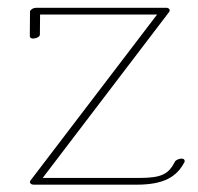

<svg xmlns="http://www.w3.org/2000/svg" viewBox="-20 -475 520 503"><path d="M438.5 -51.8C421.9 -20 405.8 -8.8 344.2 -8.8H91.8L422.9 -443.4C426.8 -448.2 423.8 -453.6 417 -454.6H74.7C67.4 -454.6 60.1 -450.2 58.6 -445.3V-443.8L58.1 -380.4C58.1 -375.8 62.1 -374 66.9 -374C74.6 -374 84.5 -378.6 84.5 -384.3L85 -437H391.6L60.1 -2.4C56.2 2.4 59.6 8.8 68.4 8.8H337.9C409.2 8.8 442.9 -11.7 462.9 -49.8C463.4 -50.8 463.9 -51.8 463.9 -52.7C463.9 -57.7 460.2 -59.5 455.6 -59.5C448.9 -59.5 440.2 -55.5 438.5 -51.8Z"/></svg>

Font: WireWyrm
Style: Light
Weight: 200
Version: Version 001.000